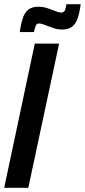

<svg xmlns="http://www.w3.org/2000/svg" viewBox="-26 -896 405 916"><path d="M-6 0 140 -688H256L109 0ZM68 -743Q74 -783 83 -810Q92 -837 109.5 -850.5Q127 -864 158 -864Q177 -864 193.5 -859Q210 -854 225 -848Q237 -843 248 -839.5Q259 -836 267 -836Q278 -836 283 -845.5Q288 -855 291 -876H359Q354 -837 345 -810Q336 -783 318.5 -769Q301 -755 270 -755Q251 -755 235.5 -760Q220 -765 204 -771Q192 -775 181 -779.5Q170 -784 160 -784Q150 -784 145 -774Q140 -764 136 -743Z"/></svg>

Font: Saira ExtraCondensed
Style: Bold Italic
Weight: 700
Width: 2
Italic angle: -12°
Designer: Hector Gatti with collaboration of the Omnibus-Type team
Foundry: Omnibus-Type
Version: Version 1.101